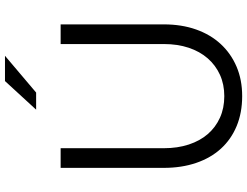

<svg xmlns="http://www.w3.org/2000/svg" viewBox="-128 -830 969 752"><g transform="rotate(-90 356.0 -453.5)"><path d="M75 0ZM637 -296Q637 -226 617 -169.5Q597 -113 560 -73Q523 -33 471.5 -11Q420 11 356 11Q291 11 239 -10.5Q187 -32 150.5 -72Q114 -112 94.5 -169Q75 -226 75 -296V-700H152V-296Q152 -242 166.5 -198Q181 -154 207.5 -123.5Q234 -93 271.5 -76Q309 -59 356 -59Q402 -59 439.5 -76Q477 -93 504 -124Q531 -155 545.5 -198.5Q560 -242 560 -296V-700H637ZM415 -918H514L370 -796H303Z"/></g></svg>

Font: Rosa Sans Light
Style: Regular
Weight: 300
Designer: Pentagram / MCKL
Foundry: Pentagram / MCKL
Version: Version 1.005;September 16, 2019;FontCreator 11.5.0.2425 64-